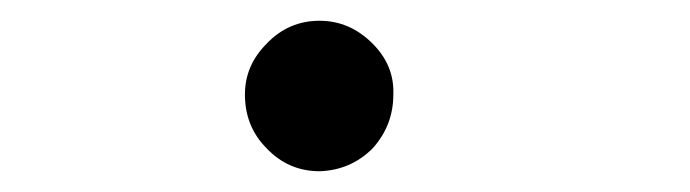

<svg xmlns="http://www.w3.org/2000/svg" viewBox="-20 -524 665 185"><path d="M288 -504C268 -504 251 -496.7 237 -482C223 -468 216 -451.7 216 -433C216 -412.3 223 -395 237 -381C251 -366.3 268 -359 288 -359C308 -359.7 325 -367 339 -381C352.3 -395.7 359 -413 359 -433C359.7 -451.7 353 -468 339 -482C324.3 -496.7 307.3 -504 288 -504Z"/></svg>

Font: Semi-Coder
Style: Regular
Weight: 400
Version: 0.1000